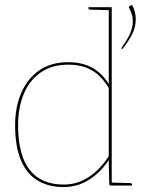

<svg xmlns="http://www.w3.org/2000/svg" viewBox="-20 -749 575 775"><path d="M237 6Q174 6 130 -21.5Q86 -49 63.5 -104.5Q41 -160 41 -244Q41 -316 65.5 -373.5Q90 -431 138 -464.5Q186 -498 256 -498Q310 -498 350.5 -476.5Q391 -455 419 -410V-720H431V0H428Q421 0 421 -8L419 -103Q386 -53 339.5 -23.5Q293 6 237 6ZM237 -4Q292 -4 338.5 -34.5Q385 -65 419 -119V-394Q387 -446 347.5 -467Q308 -488 256 -488Q189 -488 143.5 -456Q98 -424 75.5 -369Q53 -314 53 -244Q53 -122 100 -63Q147 -4 237 -4ZM422 -720 421 -708 344 -710Q342 -710 339.5 -711.5Q337 -713 337 -715V-720ZM428 0 429 -12 506 -10Q508 -10 510.5 -8.5Q513 -7 513 -5V0ZM503 -724 513 -729Q521 -715 524.5 -700.5Q528 -686 528 -672Q528 -638 511.5 -607Q495 -576 473 -550L471 -552Q470 -553 470 -555Q470 -555 470 -555.5Q470 -556 471 -557Q493 -587 504.5 -612.5Q516 -638 516 -663Q516 -679 512.5 -690.5Q509 -702 502 -715Q501 -717 500.5 -718Q500 -719 500 -720Q500 -723 503 -724Z"/></svg>

Font: Aleo Thin
Style: Regular
Weight: 250
Designer: Alessio Laiso
Foundry: Alessio Laiso
Version: Version 2.001;gftools[0.9.29]